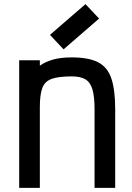

<svg xmlns="http://www.w3.org/2000/svg" viewBox="-20 -910 640 930"><path d="M73 0V-618H173V-592Q200 -611 237 -621.5Q274 -632 328 -632Q408 -632 454 -609Q500 -586 519 -531Q538 -476 538 -380V0H438V-380Q438 -441 428 -476Q418 -511 394 -525.5Q370 -540 328 -540Q264 -540 230.5 -528Q197 -516 185 -484Q173 -452 173 -391V0ZM288 -671 222 -741 394 -890 460 -820Z"/></svg>

Font: Victor Mono Thin
Style: Regular
Weight: 100
Monospace: yes
Designer: Rune Bjørnerås
Version: Version 1.561;gftools[0.9.30]